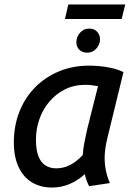

<svg xmlns="http://www.w3.org/2000/svg" viewBox="-20 -827 599 860"><path d="M213 13Q161 13 122.5 -10.5Q84 -34 63 -79.5Q42 -125 42 -188Q42 -264 67 -327Q92 -390 137.5 -436Q183 -482 244.5 -507.5Q306 -533 379 -533Q397 -533 422.5 -531Q448 -529 477 -523Q506 -517 533 -504L461 -209Q452 -173 449.5 -139.5Q447 -106 452.5 -73Q458 -40 472 -7L379 7Q373 -5 368 -18.5Q363 -32 360 -47Q328 -18 291 -2.5Q254 13 213 13ZM232 -73Q265 -73 294 -88Q323 -103 351 -133Q352 -159 358.5 -191Q365 -223 371 -250L419 -441Q403 -444 389.5 -445.5Q376 -447 361 -447Q311 -447 270.5 -426.5Q230 -406 200.5 -371Q171 -336 156 -292Q141 -248 141 -201Q141 -156 152 -127.5Q163 -99 183.5 -86Q204 -73 232 -73ZM271 -742 286 -807H541L525 -742ZM371 -591Q348 -591 335 -604.5Q322 -618 322 -638Q322 -662 338.5 -680.5Q355 -699 379 -699Q402 -699 415 -685Q428 -671 428 -651Q428 -628 411.5 -609.5Q395 -591 371 -591Z"/></svg>

Font: Ubuntu Sans Medium
Style: Italic
Weight: 500
Italic angle: -13.5°
Designer: Dalton Maag Ltd
Foundry: Dalton Maag Ltd
Version: Version 1.006